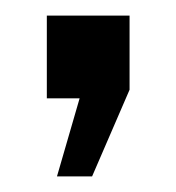

<svg xmlns="http://www.w3.org/2000/svg" viewBox="-20 -126 226 246"><path d="M40 0V-106H146V-11L98 100H53L82 0Z"/></svg>

Font: SVN-Bebas Neue
Style: Bold
Weight: 700
Designer: Ryoichi Tsunekawa
Foundry: Ryoichi Tsunekawa
Version: Version 1.300; ttfautohint (v1.7.9-c794)